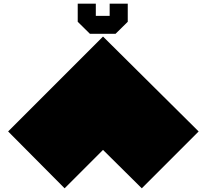

<svg xmlns="http://www.w3.org/2000/svg" viewBox="-20 -1020 1120 1040"><path d="M538 -822 1056 -308 748 0 538 -208 330 0 24 -308 538 -822ZM606 -837H467L401 -902V-1000H499V-934H574V-1000H672V-902L606 -837Z"/></svg>

Font: El Pececito
Style: Regular
Weight: 400
Designer: deFharo
Foundry: deFharo
Version: El Pececito Version 1.000